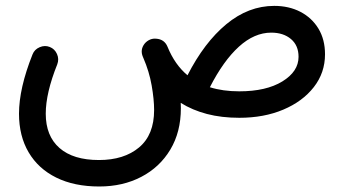

<svg xmlns="http://www.w3.org/2000/svg" viewBox="-20 -370 1192 666"><path d="M45.9 24.4Q45.9 -63.5 92.8 -181.2Q99.6 -198.7 117.7 -206.3Q135.7 -213.9 152.8 -207Q169.9 -200.2 177.7 -182.6Q185.5 -165 178.7 -147Q138.7 -47.4 138.7 24.4Q138.7 101.6 186.3 143.3Q233.9 185.1 323.2 185.1Q410.2 185.1 462.4 141.4Q514.6 97.7 514.6 11.7Q514.6 -24.9 506.1 -73.5Q497.6 -122.1 477.1 -169.4Q476.6 -170.9 475.6 -172.9Q465.3 -197.3 481.4 -218.3Q489.3 -228 501 -232.9Q510.7 -236.8 521.5 -235.8Q550.3 -233.9 561 -208Q586.4 -145.5 630.4 -108.9Q688.5 -222.7 765.1 -286.1Q841.8 -349.6 931.2 -349.6Q982.4 -349.6 1022.2 -328.9Q1062 -308.1 1084.7 -270.5Q1107.4 -232.9 1107.4 -181.6Q1107.4 -117.7 1068.6 -67.9Q1029.8 -18.1 962.6 10.3Q895.5 38.6 810.1 38.6Q748.5 38.6 698 25.4Q647.5 12.2 606.9 -13.2Q607.4 -3.9 607.4 5.4Q607.4 87.9 570.8 148.9Q534.2 210 470.2 243.4Q406.2 276.9 324.2 276.9Q237.8 276.9 175.3 246.1Q112.8 215.3 79.3 158.4Q45.9 101.6 45.9 24.4ZM920.9 -256.8Q862.3 -256.8 808.6 -208Q754.9 -159.2 708 -67.4Q752.9 -53.2 810.1 -53.2Q903.3 -53.2 959.5 -87.6Q1015.6 -122.1 1015.6 -172.9Q1015.6 -212.4 989.3 -234.6Q962.9 -256.8 920.9 -256.8Z"/></svg>

Font: Mikhak-FD Medium
Style: Regular
Weight: 500
Designer: Amin Abedi
Version: Version 3.2